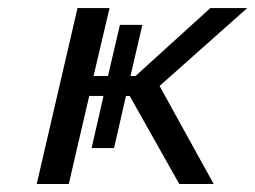

<svg xmlns="http://www.w3.org/2000/svg" viewBox="-20 -460 638 480"><path d="M151.9 0H71.8L173.8 -439.9H253.9L213.9 -270H250L279.8 -397.9H335.9L306.2 -270H318.8L505.9 -439.9H598.1L378.9 -245.1L514.2 0H428.2L304.2 -220.2H294.9L265.1 -89.8H209L238.8 -220.2H203.1Z"/></svg>

Font: Pfennig
Style: Italic
Weight: 500
Italic angle: -13°
Version: Version 20120410 ; ttfautohint (v0.8)